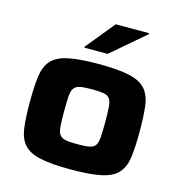

<svg xmlns="http://www.w3.org/2000/svg" viewBox="-108 -821 870 925"><g transform="rotate(15 327.0 -358.0)"><path d="M327 8Q229 8 173 -4.5Q117 -17 91.5 -47Q66 -77 59.5 -127.5Q53 -178 53 -255Q53 -332 59.5 -382.5Q66 -433 91.5 -463Q117 -493 173 -505.5Q229 -518 327 -518Q425 -518 480.5 -505.5Q536 -493 562 -463Q588 -433 594.5 -382.5Q601 -332 601 -255Q601 -178 594.5 -127.5Q588 -77 562 -47Q536 -17 480.5 -4.5Q425 8 327 8ZM327 -118Q365 -118 386 -122Q407 -126 416 -139.5Q425 -153 427 -180.5Q429 -208 429 -255Q429 -302 427 -329.5Q425 -357 416 -370.5Q407 -384 386 -388Q365 -392 327 -392Q289 -392 268 -388Q247 -384 237.5 -370.5Q228 -357 226 -329.5Q224 -302 224 -255Q224 -208 226 -180.5Q228 -153 237.5 -139.5Q247 -126 268 -122Q289 -118 327 -118ZM239 -576V-581L356 -724H522V-719L355 -576Z"/></g></svg>

Font: Saira Expanded
Style: Bold
Weight: 700
Width: 7
Designer: Hector Gatti with collaboration of the Omnibus-Type team
Foundry: Omnibus-Type
Version: Version 1.100; ttfautohint (v1.8.3)